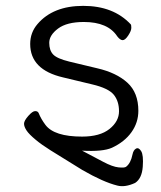

<svg xmlns="http://www.w3.org/2000/svg" viewBox="-20 -506 550 655"><path d="M102 -29Q79 -48 70.5 -61Q62 -74 62 -84Q62 -94 76.5 -110.5Q91 -127 100 -127Q109 -127 112 -120Q120 -100 135 -80Q165 -40 260 -40Q321 -40 353.5 -66Q386 -92 386 -126.5Q386 -161 368 -183Q350 -205 295 -218L195 -242Q83 -268 83 -356Q83 -395 108 -424Q161 -486 264 -486Q367 -486 426 -423Q428 -421 428 -411Q428 -401 417.5 -385Q407 -369 398.5 -369Q390 -369 380 -382Q348 -431 266 -431Q208 -431 178 -408.5Q148 -386 148 -360Q148 -334 161.5 -320Q175 -306 216 -296L312 -273Q377 -258 414.5 -224Q452 -190 452 -128Q452 -88 428.5 -55Q405 -22 362 -2Q331 12 260 8Q312 36 332 46Q364 63 384.5 65Q405 67 410 63Q426 51 432 21Q435 6 444 1Q453 -4 461.5 9.5Q470 23 467 63Q464 103 441 118Q406 134 380 127Q332 115 261 74Q183 26 152 6.5Q121 -13 102 -29Z"/></svg>

Font: Moon Stars Kai T
Style: Regular
Weight: 400
Designer: GuiWonder
Version: Version 1.101